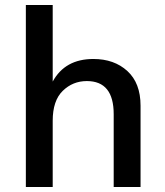

<svg xmlns="http://www.w3.org/2000/svg" viewBox="-20 -745 659 765"><path d="M83 0V-725H190V-420Q239 -510 352 -510Q435 -510 487.5 -462Q540 -414 540 -324V0H433V-290Q433 -422 326 -422Q270 -422 230 -383Q190 -344 190 -264V0Z"/></svg>

Font: Elaine Sans Medium
Style: Regular
Weight: 500
Designer: Wei Huang
Foundry: Wei Huang
Version: Version 2.001;PS 002.001;hotconv 1.0.88;makeotf.lib2.5.64775